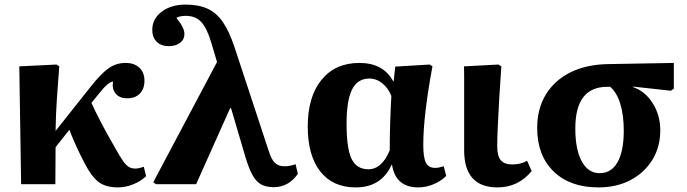

<svg xmlns="http://www.w3.org/2000/svg" viewBox="-20 -802 2991 836"><path d="M494 14Q441 14 410 -9Q379 -32 348 -92Q332 -122 313 -163.5Q294 -205 282 -237L222 -161L221 0H72L64 -513L226 -521L238 -513Q232 -436 227.5 -369Q223 -302 222 -232L376 -426Q422 -484 454.5 -506Q487 -528 527 -528Q565 -528 587 -507Q609 -486 609 -451Q609 -415 589 -394.5Q569 -374 534 -374Q501 -374 484 -394Q467 -414 472 -447Q451 -445 413 -397L378 -354Q394 -319 417.5 -273.5Q441 -228 479 -162Q501 -122 515.5 -101.5Q530 -81 542 -74.5Q554 -68 570 -68Q584 -68 606 -76L616 -35Q594 -13 560 0.5Q526 14 494 14Z M1267 -87 1277 -45Q1236 13 1172 13Q1139 13 1117 1Q1095 -11 1078.5 -41.5Q1062 -72 1046 -127L986 -331H982L834 0H660L647 -8L925 -532L900 -616Q881 -680 856 -706.5Q831 -733 789 -733Q762 -733 748 -724Q783 -682 783 -654Q783 -630 764 -615.5Q745 -601 715 -601Q682 -601 662.5 -620Q643 -639 643 -672Q643 -720 684 -751Q725 -782 788 -782Q844 -782 883 -764.5Q922 -747 950 -706.5Q978 -666 1001 -597L1151 -142Q1162 -107 1177.5 -92.5Q1193 -78 1218 -78Q1243 -78 1267 -87Z M1529 14Q1429 14 1374.5 -55.5Q1320 -125 1320 -251Q1320 -381 1380 -454.5Q1440 -528 1545 -528Q1649 -528 1692 -448H1694L1701 -512L1851 -521L1863 -513Q1844 -412 1833.5 -324.5Q1823 -237 1823 -171Q1823 -116 1834.5 -93.5Q1846 -71 1875 -71Q1890 -71 1912 -78L1923 -36Q1900 -13 1867 0.5Q1834 14 1801 14Q1703 14 1687 -84H1685Q1640 14 1529 14ZM1584 -65Q1643 -65 1677 -148Q1677 -208 1679 -270.5Q1681 -333 1684 -384Q1671 -418 1645 -439Q1619 -460 1588 -460Q1537 -460 1513 -412.5Q1489 -365 1489 -263Q1489 -155 1511 -110Q1533 -65 1584 -65Z M2146 14Q2001 14 2001 -148Q2001 -171 2001 -210Q2001 -249 2001 -294.5Q2001 -340 2001 -384Q2001 -428 2001 -462.5Q2001 -497 2000 -513L2150 -521L2163 -513Q2158 -445 2154 -377.5Q2150 -310 2147.5 -254Q2145 -198 2145 -165Q2145 -123 2160.5 -104.5Q2176 -86 2210 -86Q2248 -86 2275 -102L2295 -57Q2236 14 2146 14Z M2586 14Q2462 14 2390.5 -55.5Q2319 -125 2319 -245Q2319 -329 2357 -391Q2395 -453 2465 -487.5Q2535 -522 2632 -523L2914 -528V-416L2901 -407L2736 -425V-423Q2789 -405 2822 -352.5Q2855 -300 2855 -235Q2855 -162 2820.5 -106Q2786 -50 2725.5 -18Q2665 14 2586 14ZM2591 -48Q2642 -48 2669 -96Q2696 -144 2696 -233Q2696 -300 2681 -349.5Q2666 -399 2637 -424H2624Q2485 -424 2485 -243Q2485 -151 2513 -99.5Q2541 -48 2591 -48Z"/></svg>

Font: Literata 36pt
Style: Bold
Weight: 700
Designer: Latin by Veronika Burian and Jose Scaglione. Greek by Irene Vlachou. Cyrillic by Vera Evstafieva.
Foundry: TypeTogether
Version: Version 3.002